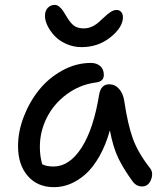

<svg xmlns="http://www.w3.org/2000/svg" viewBox="-20 -733 662 790"><path d="M315.9 -539.1Q282.7 -539.1 253.4 -552Q224.1 -564.9 205.3 -584.7Q186.5 -604.5 175.8 -626.5Q165 -648.4 165 -667Q165 -688.5 176.5 -700.7Q188 -712.9 206.1 -712.9Q215.3 -712.9 224.9 -704.6Q234.4 -696.3 239.7 -688Q245.1 -679.7 256.8 -660.2Q270 -638.2 284.7 -627.2Q299.3 -616.2 325.2 -616.2Q361.3 -616.2 394 -648.9Q397.9 -652.3 407.5 -661.1Q417 -669.9 421.4 -673.6Q425.8 -677.2 433.1 -682.4Q440.4 -687.5 446.8 -689.7Q453.1 -691.9 460 -691.9Q471.7 -691.9 478.8 -683.6Q485.8 -675.3 485.8 -662.1Q485.8 -621.1 435.1 -580.1Q384.3 -539.1 315.9 -539.1ZM202.1 37.1Q134.3 37.1 94.2 -9Q54.2 -55.2 54.2 -131.8Q54.2 -191.9 77.9 -253.2Q101.6 -314.5 140.9 -363.3Q180.2 -412.1 236.6 -443.1Q293 -474.1 354 -474.1Q377.4 -474.1 392.3 -461.2Q407.2 -448.2 407.2 -424.8Q407.2 -398.4 377 -394Q308.6 -385.3 254.6 -345.2Q200.7 -305.2 172.4 -248.3Q144 -191.4 144 -128.9Q144 -89.4 153.8 -57.1Q171.9 -47.9 200.2 -47.9Q265.6 -47.9 315.4 -125Q365.2 -202.1 388.2 -345.2Q396 -386.2 429.2 -386.2Q453.1 -386.2 470 -367.2Q486.8 -348.1 491.2 -317.9Q505.4 -222.7 526.1 -164.3Q546.9 -106 595.2 -43.9Q612.8 -23.9 601.8 5.1Q590.8 34.2 564.9 34.2Q540 34.2 524.9 12.2Q488.8 -37.1 467 -81.8Q445.3 -126.5 432.1 -196.8Q415 -135.3 388.4 -88.9Q361.8 -42.5 331.1 -15.6Q300.3 11.2 268.1 24.2Q235.8 37.1 202.1 37.1Z"/></svg>

Font: Shantell Sans Bouncy
Style: Regular
Weight: 400
Designer: Stephen Nixon, Anya Danilova, Shantell Martin
Foundry: Arrow Type
Version: Version 1.006;[9816181b4]